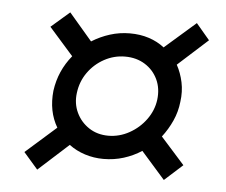

<svg xmlns="http://www.w3.org/2000/svg" viewBox="-40 -605 633 538"><g transform="rotate(5 276.5 -336.0)"><path d="M109 -336Q113 -365 124 -390Q135 -415 153 -437L85 -514L137 -559L202 -483Q226 -498 253 -506.5Q280 -515 309 -515Q338 -515 362.5 -507Q387 -499 406 -484L493 -560L531 -515L447 -439Q459 -417 464.5 -391Q470 -365 466 -336Q463 -308 451.5 -282.5Q440 -257 423 -235L490 -160L439 -114L372 -190Q349 -175 322 -166.5Q295 -158 265 -158Q238 -158 213 -166Q188 -174 168 -189L83 -112L43 -158L129 -234Q116 -256 111 -281.5Q106 -307 109 -336ZM175 -336Q171 -306 183 -280.5Q195 -255 218.5 -239.5Q242 -224 273 -224Q304 -224 332 -239.5Q360 -255 378.5 -280.5Q397 -306 401 -336Q405 -368 393 -393.5Q381 -419 357 -434Q333 -449 301 -449Q270 -449 242.5 -434Q215 -419 197 -393.5Q179 -368 175 -336Z"/></g></svg>

Font: Aleo
Style: Italic
Weight: 400
Italic angle: -7°
Designer: Alessio Laiso
Foundry: Alessio Laiso
Version: Version 2.001;gftools[0.9.29]